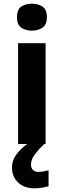

<svg xmlns="http://www.w3.org/2000/svg" viewBox="-20 -780 345 1040"><path d="M153 -760Q186 -760 210 -744.5Q234 -729 234 -687Q234 -646 210 -630Q186 -614 153 -614Q119 -614 95.5 -630Q72 -646 72 -687Q72 -729 95.5 -744.5Q119 -760 153 -760ZM227 -546V0H78V-546ZM148 111Q148 131 159 141Q170 151 187 151Q203 151 218 148Q233 145 243 142V229Q227 233 209 236.5Q191 240 167 240Q111 240 78 208.5Q45 177 45 128Q45 84 77 46Q109 8 155 -17L220 0Q186 32 167 58.5Q148 85 148 111Z"/></svg>

Font: Noto Sans Tamil
Style: Bold
Weight: 700
Designer: Jelle Bosma - Monotype Design Team
Foundry: Monotype Imaging Inc.
Version: Version 2.004; ttfautohint (v1.8.4.7-5d5b)